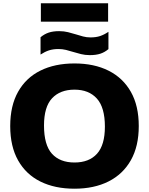

<svg xmlns="http://www.w3.org/2000/svg" viewBox="-20 -1135 904 1165"><path d="M432 10Q312.5 10 225 -33.5Q137.5 -77 89.8 -161.8Q42 -246.5 42 -370Q42 -493.5 89.8 -578.2Q137.5 -663 225 -706.5Q312.5 -750 432 -750Q551.5 -750 639 -706Q726.5 -662 774.2 -577.5Q822 -493 822 -370Q822 -247.5 774 -162.8Q726 -78 638.5 -34Q551 10 432 10ZM432 -149Q520.5 -149 568.5 -202Q616.5 -255 616.5 -366.5Q616.5 -483 567.8 -537Q519 -591 432 -591Q345 -591 296 -538.8Q247 -486.5 247 -373.5Q247 -255.5 295.2 -202.2Q343.5 -149 432 -149ZM525 -800.5Q496 -800.5 471.2 -806.8Q446.5 -813 423.5 -820Q402 -827 380.2 -832.2Q358.5 -837.5 335 -837.5Q301.5 -837.5 276.8 -829.2Q252 -821 226 -804V-909Q248.5 -928 275 -937Q301.5 -946 339 -946Q368 -946 392.8 -939.8Q417.5 -933.5 440.5 -926.5Q462 -919.5 483.8 -913.8Q505.5 -908 529 -908Q562.5 -908 587.2 -916.2Q612 -924.5 638 -942V-837Q615.5 -818 589 -809.2Q562.5 -800.5 525 -800.5ZM228 -1003.5V-1115H636V-1003.5Z"/></svg>

Font: Encode Sans SemiExpanded SemiExpanded ExtraBold
Style: Regular
Weight: 800
Width: 6
Designer: Multiple Designers
Foundry: Impallari Type
Version: Version 3.000; ttfautohint (v1.8.3) -l 8 -r 50 -G 200 -x 14 